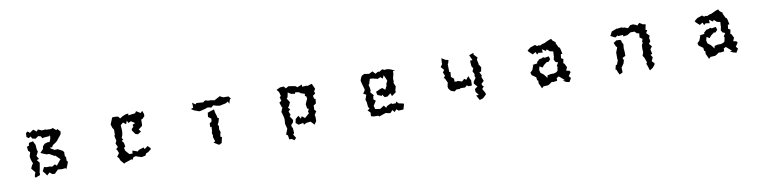

<svg xmlns="http://www.w3.org/2000/svg" viewBox="-13 -1343 9025 2264"><g transform="rotate(-10 4500.0 -210.5)"><path d="M421 -80 398 -32 422 -4 441 25 473 -5 505 19 535 21 551 3 579 -23 624 -18 668 -23 676 -9 692 -44 710 -92 697 -107V-149L685 -165L686 -213L670 -231L617 -259L584 -257V-255L536 -282L533 -296L556 -292L569 -316L606 -340L626 -357L650 -389L662 -402L682 -429L686 -459L652 -495L640 -482L603 -515L580 -507L523 -508L521 -513L470 -510L426 -529L410 -506L374 -535L359 -528L328 -505L304 -526L281 -511L279 -464L304 -446L327 -462L344 -434L382 -426L417 -451L448 -442L460 -418L485 -423L550 -428L554 -447L556 -423L551 -391L536 -358L517 -361L477 -349L453 -324L445 -290L408 -251L443 -235L476 -222L508 -221L530 -208L574 -183L570 -195L631 -134L624 -132L573 -69L553 -89L517 -67L491 -74L450 -73ZM264 -351 270 -301 291 -281 277 -234 280 -205 288 -178 301 -144 286 -125 269 -88 291 -60 310 -38 295 9 302 27 357 6 360 -7 359 -28 366 -55 376 -112 380 -139 351 -176 380 -184 356 -224 369 -247 381 -273 373 -297 369 -347 371 -349 346 -401 296 -391 288 -356Z M1314 -516 1295 -468 1282 -436 1294 -400 1293 -399 1311 -370 1310 -303H1301L1307 -275L1315 -238L1300 -205L1320 -162L1289 -133L1302 -136L1321 -89L1292 -49L1311 -29L1321 -1L1360 45L1377 35L1424 20L1451 9L1463 18L1481 -11L1508 -18L1549 -3L1577 5L1623 -5L1635 -29L1662 -40L1701 -70L1692 -87L1667 -112L1627 -81L1619 -103L1567 -88L1534 -67L1531 -73L1481 -90L1477 -55H1440L1398 -102L1389 -138L1407 -151L1399 -197L1377 -224L1398 -235L1383 -257L1397 -295L1402 -333V-348L1398 -408L1429 -435L1462 -409L1478 -449L1491 -419L1524 -434L1569 -404L1536 -388L1542 -365L1518 -342L1516 -325L1551 -276L1579 -268L1620 -293L1598 -323L1633 -348L1645 -359L1647 -390V-432L1664 -438L1691 -466V-491L1676 -531L1654 -509L1604 -540L1589 -517L1561 -514L1506 -507L1509 -528L1480 -526L1438 -509L1405 -488L1385 -514L1348 -518Z M2273 -524 2275 -464 2246 -452 2279 -431 2338 -409 2359 -412 2390 -420 2408 -424 2442 -436 2462 -434 2486 -427 2512 -450 2557 -437 2596 -432 2601 -435 2660 -447 2691 -464 2702 -434 2719 -486 2732 -492 2707 -522H2650L2631 -529L2606 -543L2595 -536L2538 -506H2534L2497 -514H2464L2428 -524L2402 -505L2323 -511L2308 -497ZM2428 -325 2463 -300 2461 -267 2434 -246V-201L2449 -205L2445 -140L2439 -135L2448 -99L2444 -82L2462 -29L2440 -16L2500 21L2534 5V3L2549 -64L2531 -71L2539 -112L2544 -123L2532 -158L2536 -197L2525 -218L2538 -240L2553 -291L2538 -292L2531 -324L2518 -366L2514 -401L2479 -391L2434 -375Z M3480 -154 3442 -122 3433 -76 3464 -50 3522 -61 3527 -39 3562 -56 3610 -61 3650 -18 3676 -56 3677 -107 3671 -129 3697 -171 3677 -191 3679 -229 3677 -240 3709 -262 3714 -316 3699 -318 3690 -356 3721 -379 3713 -407 3730 -433 3701 -498 3638 -480 3643 -487 3583 -484V-510L3526 -487L3512 -502L3496 -506L3426 -518L3391 -498L3369 -524L3325 -521L3280 -500L3305 -468L3317 -420L3301 -408L3313 -363L3286 -345L3306 -285L3313 -287L3289 -229H3293L3310 -164L3312 -145L3313 -142L3309 -89L3313 -71L3325 -27L3299 39L3319 52L3326 101L3358 102L3383 122L3409 98L3381 53L3395 39L3391 -22L3379 -43V-62L3404 -89L3410 -116L3377 -165L3392 -181L3375 -223L3398 -247L3376 -268L3392 -288L3410 -330L3379 -378L3392 -391L3404 -447L3439 -424L3485 -416L3492 -433L3537 -426L3549 -413L3601 -395L3596 -371L3610 -365L3618 -338L3600 -299L3589 -272L3597 -221L3615 -214L3600 -180L3609 -163L3553 -114L3518 -142L3503 -116Z M4299 -489 4287 -469 4275 -437 4280 -409 4292 -366 4304 -324 4301 -312 4278 -277 4312 -260 4292 -203 4302 -172 4303 -157 4307 -116 4321 -90 4294 -75 4325 -44 4322 -1 4343 6 4357 8 4409 9 4418 20 4470 2 4501 -8 4539 2 4555 3 4584 -28 4606 0 4630 -29 4655 -9 4713 -12 4730 -70 4727 -81 4670 -93 4644 -120 4638 -100 4594 -99 4583 -110 4530 -86 4516 -67 4493 -97 4444 -66 4386 -75 4375 -115 4410 -171 4385 -190 4389 -227 4399 -237 4362 -280 4371 -298 4368 -332 4358 -370 4368 -377 4385 -437 4418 -435 4478 -420 4510 -435 4536 -413 4553 -450 4573 -408 4584 -379 4563 -338 4570 -333 4543 -278 4510 -305 4481 -296 4431 -273 4440 -234 4490 -214 4496 -228 4520 -194 4554 -195 4594 -227 4608 -191 4659 -228V-256L4671 -295L4652 -342L4658 -358L4655 -389L4663 -424L4668 -440L4671 -481H4698L4638 -507L4601 -514L4576 -510L4548 -522L4508 -498L4496 -504L4461 -484L4431 -518L4387 -496L4330 -505Z M5642 -527 5587 -507 5616 -444 5587 -442 5588 -413 5591 -375 5608 -347 5593 -313 5611 -278 5607 -250 5616 -234 5586 -190 5584 -168 5619 -127 5585 -103 5587 -68 5618 -28 5586 -25 5619 34 5661 21 5702 -18 5699 -37 5670 -89 5694 -116 5680 -125 5671 -149 5704 -180 5684 -232 5693 -245 5671 -290 5693 -294 5702 -343 5673 -390 5680 -387 5668 -438 5680 -467 5670 -474 5639 -506ZM5232 -428 5267 -389 5247 -361 5265 -319 5244 -292 5257 -289 5284 -231H5282L5272 -186L5278 -161L5303 -131L5345 -117L5370 -136L5409 -135L5420 -143L5473 -141L5498 -162L5520 -148L5557 -151L5559 -216L5549 -228L5535 -267L5503 -228L5482 -244L5451 -217L5400 -233L5393 -228L5363 -230L5364 -266L5331 -293L5336 -350L5322 -354L5321 -398L5320 -448L5328 -458L5337 -494L5301 -503L5258 -530L5254 -463H5257Z M6585 -78 6649 -22 6622 -21 6659 1 6697 10 6723 -35 6701 -60 6731 -105 6719 -122 6682 -130 6699 -169 6676 -215 6664 -222 6674 -270 6648 -285 6654 -333H6673L6660 -394L6654 -410L6641 -418L6613 -477L6625 -476L6584 -508L6573 -530L6541 -520L6486 -494L6456 -487L6432 -475L6412 -481L6395 -474L6373 -492L6314 -472L6319 -477L6275 -441L6287 -424L6328 -387L6364 -409L6378 -376L6398 -394L6447 -387L6444 -428L6487 -400L6500 -417L6533 -388L6572 -379L6569 -341V-321L6560 -282L6576 -253L6606 -242L6582 -203L6590 -193L6580 -144L6563 -131L6534 -122H6497L6456 -113L6451 -84L6415 -130L6379 -157L6370 -194L6381 -234L6415 -214L6437 -241L6474 -269L6495 -268L6520 -296L6508 -332L6460 -323L6441 -333L6425 -323L6395 -318L6362 -289V-274L6300 -264L6311 -260L6290 -205L6263 -180L6271 -150L6297 -131L6321 -114L6326 -75L6337 -74V-37L6350 -10L6366 26L6387 6L6444 3L6471 -13L6489 -27L6517 -25L6557 -31V-64Z M7580 -419 7607 -413 7602 -364 7634 -343 7621 -304 7631 -302 7614 -271 7611 -225 7614 -186 7600 -146 7621 -113 7619 -114 7638 -62 7627 -45 7638 -17 7655 39 7692 16 7719 -16 7724 -35 7695 -64 7715 -108 7694 -141 7716 -149 7704 -203 7712 -215 7728 -236 7698 -271 7720 -299 7712 -339 7723 -365 7688 -402 7707 -435 7687 -441 7700 -506 7667 -511 7629 -535 7597 -505 7594 -515 7553 -531 7518 -526 7487 -496 7444 -513 7429 -511 7416 -519 7355 -512 7361 -517 7292 -491 7273 -453 7265 -443 7321 -414 7352 -434 7355 -425 7416 -428V-410L7465 -417L7512 -445L7520 -442L7554 -444ZM7257 -39H7267L7282 -2L7296 25L7334 6L7332 -51L7351 -79L7363 -96L7374 -134L7362 -161L7400 -181V-229L7396 -271L7401 -320L7385 -348L7386 -361L7374 -376L7327 -379L7290 -354L7308 -312L7323 -295L7300 -239V-163L7303 -144L7285 -97L7269 -90Z M8585 -78 8649 -22 8622 -21 8659 1 8697 10 8723 -35 8701 -60 8731 -105 8719 -122 8682 -130 8699 -169 8676 -215 8664 -222 8674 -270 8648 -285 8654 -333H8673L8660 -394L8654 -410L8641 -418L8613 -477L8625 -476L8584 -508L8573 -530L8541 -520L8486 -494L8456 -487L8432 -475L8412 -481L8395 -474L8373 -492L8314 -472L8319 -477L8275 -441L8287 -424L8328 -387L8364 -409L8378 -376L8398 -394L8447 -387L8444 -428L8487 -400L8500 -417L8533 -388L8572 -379L8569 -341V-321L8560 -282L8576 -253L8606 -242L8582 -203L8590 -193L8580 -144L8563 -131L8534 -122H8497L8456 -113L8451 -84L8415 -130L8379 -157L8370 -194L8381 -234L8415 -214L8437 -241L8474 -269L8495 -268L8520 -296L8508 -332L8460 -323L8441 -333L8425 -323L8395 -318L8362 -289V-274L8300 -264L8311 -260L8290 -205L8263 -180L8271 -150L8297 -131L8321 -114L8326 -75L8337 -74V-37L8350 -10L8366 26L8387 6L8444 3L8471 -13L8489 -27L8517 -25L8557 -31V-64Z"/></g></svg>

Font: チョークS
Style: Regular
Weight: 400
Designer: [Stick] Fontworks Inc.
Foundry: [Stick] Fontworks Inc.
Version: Version 1.200;FEAKit 1.0